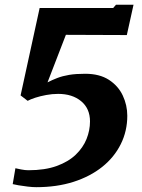

<svg xmlns="http://www.w3.org/2000/svg" viewBox="-20 -777 602 816"><path d="M45.5 -62Q53.5 -60 70 -56.8Q86.5 -53.5 101 -53.5Q171 -53.5 220.8 -71.5Q270.5 -89.5 301.8 -119.5Q333 -149.5 347.8 -186.2Q362.5 -223 362.5 -261Q362.5 -315.5 325 -346.8Q287.5 -378 227 -378Q201.5 -378 176.2 -373.2Q151 -368.5 130.2 -361.8Q109.5 -355 97.5 -348.5L67.5 -371.5L148.5 -743H461L473 -757H547.5L519 -628L260 -629L182 -427Q201.5 -437 223.5 -445.5Q245.5 -454 274 -458.8Q302.5 -463.5 342 -463.5Q403 -463.5 442.8 -437.8Q482.5 -412 501.8 -371Q521 -330 521 -285Q521 -220 493.2 -164.2Q465.5 -108.5 414.5 -67.8Q363.5 -27 292.5 -4.2Q221.5 18.5 134 18.5Q118.5 18.5 97.5 16Q76.5 13.5 58.8 10.5Q41 7.5 34 5.5Z"/></svg>

Font: Merriweather 24pt Black
Style: Italic
Weight: 900
Italic angle: -7.8°
Designer: Eben Sorkin
Foundry: Eben Sorkin
Version: Version 2.101